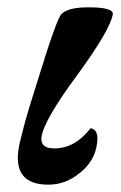

<svg xmlns="http://www.w3.org/2000/svg" viewBox="-20 -488 329 524"><path d="M245 -97Q239 -49 199 -17Q160 16 112 16Q18 16 30 -77Q32 -94 45 -142.5Q58 -191 84 -272Q135 -438 148 -450Q166 -468 221 -468Q289 -468 288 -450Q282 -408 190 -282Q99 -159 93 -113Q90 -83 128 -83Q185 -83 227 -138Q250 -135 245 -97Z"/></svg>

Font: DG Didot
Style: Bold Italic
Weight: 700
Designer: David Gatwood, Takis Katsoulidis, and George D. Matthiopoulos
Foundry: David Gatwood
Version: Version 1.0